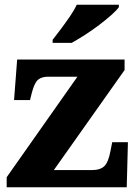

<svg xmlns="http://www.w3.org/2000/svg" viewBox="-20 -786 576 806"><path d="M8 0V-42L305 -464H182Q155 -464 140 -451.5Q125 -439 114 -398L106 -366H39L52 -536H503V-492L206 -72H365Q401 -72 418 -88.5Q435 -105 444 -153L451 -189H517L512 0ZM201 -619Q216 -638 235.5 -664Q255 -690 273.5 -717Q292 -744 302 -766H479V-756Q470 -743 447.5 -723Q425 -703 396 -681Q367 -659 336.5 -639.5Q306 -620 281 -606H201Z"/></svg>

Font: Noto Serif Thai ExtraBold
Style: Regular
Weight: 800
Version: Version 2.001